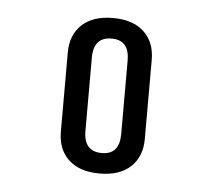

<svg xmlns="http://www.w3.org/2000/svg" viewBox="-35 -744 444 401"><g transform="rotate(5 187.0 -544.0)"><path d="M99 -461V-627Q99 -664 122 -685.5Q145 -707 187 -707Q229 -707 252 -685.5Q275 -664 275 -627V-461Q275 -424 252 -402.5Q229 -381 187 -381Q145 -381 122 -402.5Q99 -424 99 -461ZM225 -467V-621Q225 -664 188 -664Q150 -664 150 -621V-467Q150 -424 188 -424Q225 -424 225 -467Z"/></g></svg>

Font: Homenaje
Style: Regular
Weight: 400
Designer: Constanza Artigas Preller, Agustina Mingote
Foundry: Constanza Artigas Preller, Agustina Mingote
Version: Version 1.100